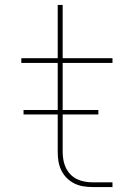

<svg xmlns="http://www.w3.org/2000/svg" viewBox="-20 -755 540 775"><path d="M434 0H354Q335 0 316 -3Q297 -6 280 -14.5Q263 -23 249.5 -36.5Q236 -50 227.5 -67.5Q219 -85 216 -103.5Q213 -122 213 -141V-501H66V-520H213V-735H233V-520H434V-501H233V-141Q233 -125 236 -108.5Q239 -92 246 -77.5Q253 -63 264.5 -51Q276 -39 290.5 -32Q305 -25 321.5 -22Q338 -19 354 -19H434ZM377 -293H75V-311H377Z"/></svg>

Font: Iosevka Aile Thin
Style: Regular
Weight: 100
Designer: Belleve Invis
Foundry: Belleve Invis
Version: Version 31.1.0; ttfautohint (v1.8.4)